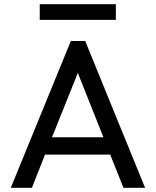

<svg xmlns="http://www.w3.org/2000/svg" viewBox="-20 -888 736 908"><path d="M168 -868V-794H528V-868ZM31 0H131L193 -157H501L564 0H666L383 -694H315ZM226 -239 348 -543 469 -239Z"/></svg>

Font: Outfit
Style: Regular
Weight: 400
Designer: Rodrigo Fuenzalida
Foundry: fragTYPE
Version: Version 1.100;gftools[0.9.27]